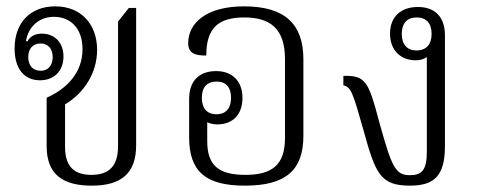

<svg xmlns="http://www.w3.org/2000/svg" viewBox="-20 -575 1513 605"><path d="M269 10C361 10 409 -28 409 -117V-550H386L352 -507V-115C352 -52 324 -24 268 -24C211 -24 185 -53 185 -112V-246C245 -282 286 -345 286 -418C286 -497 237 -555 154 -555C76 -555 26 -504 26 -422C26 -360 55 -322 106 -322C152 -322 180 -353 180 -397C180 -440 153 -469 112 -469C94 -469 76 -463 66 -444L62 -446C67 -481 95 -522 150 -522C200 -522 240 -488 240 -420C240 -347 192 -296 127 -267V-114C127 -24 180 10 269 10ZM108 -352C84 -352 69 -368 69 -395C69 -422 84 -438 108 -438C131 -438 146 -422 146 -395C146 -368 131 -352 108 -352Z M752 10C883 10 936 -41 936 -147V-388C936 -498 879 -555 749 -555C631 -555 573 -503 573 -439C573 -406 596 -400 630 -400C630 -487 668 -520 750 -520C831 -520 878 -485 878 -389V-140C878 -55 837 -24 753 -24C670 -24 633 -53 633 -130V-190C641 -186 652 -183 664 -183C714 -183 744 -214 744 -267C744 -317 714 -351 661 -351C610 -351 576 -322 576 -264V-142C576 -33 630 10 752 10ZM662 -215C631 -215 616 -235 616 -267C616 -299 631 -318 663 -318C693 -318 708 -299 708 -267C708 -235 693 -215 662 -215Z M1272 10C1348 10 1382 -21 1382 -114V-464C1382 -521 1351 -553 1297 -553C1241 -553 1209 -520 1209 -469C1209 -417 1242 -385 1290 -385C1304 -385 1316 -389 1325 -395V-96C1325 -38 1308 -23 1272 -23C1226 -23 1215 -47 1176 -187C1157 -259 1146 -294 1132 -312C1117 -332 1098 -336 1069 -336H1062V-306C1086 -301 1092 -283 1125 -166C1163 -28 1178 10 1272 10ZM1292 -416C1263 -416 1246 -435 1246 -468C1246 -502 1263 -520 1293 -520C1323 -520 1340 -502 1340 -468C1340 -435 1323 -416 1292 -416Z"/></svg>

Font: Noto Serif Thai SemiCondensed Light
Style: Regular
Weight: 300
Width: 4
Designer: Monotype Design Team
Foundry: Monotype Imaging Inc.
Version: Version 2.002